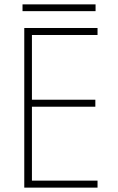

<svg xmlns="http://www.w3.org/2000/svg" viewBox="-20 -858 540 878"><path d="M91 0V-730H426V-698H126V-402H416V-370H126V-32H426V0ZM83 -807V-838H417V-807Z"/></svg>

Font: M PLUS Code Latin ExtraLight
Style: Regular
Weight: 250
Designer: Coji Morishita
Foundry: UNDERFOREST DESIGN
Version: Version 1.002; ttfautohint (v1.8.3)